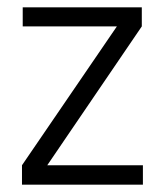

<svg xmlns="http://www.w3.org/2000/svg" viewBox="-20 -504 450 524"><path d="M370 -53V0H40V-53L299 -432H42V-484H367V-432L109 -53Z"/></svg>

Font: exo2condensed_l
Style: Regular
Weight: 300
Width: 3
Designer: Natanael Gama
Version: Version 1.001;PS 001.001;hotconv 1.0.70;makeotf.lib2.5.58329